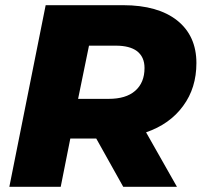

<svg xmlns="http://www.w3.org/2000/svg" viewBox="-20 -720 780 740"><path d="M737 -477C737 -413 720 -358 686 -312C652 -265 604 -231 543 -210L662 0H455L351 -186H251L214 0H16L156 -700H455C544 -700 614 -680 663 -641C712 -602 737 -547 737 -477ZM537 -458C537 -487 527 -508 508 -523C489 -537 462 -544 427 -544H323L281 -339H399C443 -339 477 -349 501 -370C525 -391 537 -420 537 -458Z"/></svg>

Font: My Font
Style: Italic
Weight: 500
Designer: Julieta Ulanovsky
Foundry: Julieta Ulanovsky
Version: ""